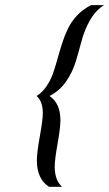

<svg xmlns="http://www.w3.org/2000/svg" viewBox="-20 -720 421 740"><path d="M331.1 -700.2H380.9Q347.7 -679.2 326.7 -641.8Q305.7 -604.5 294.9 -564Q284.2 -523.4 272 -482.9Q259.8 -442.4 234.9 -406.2Q210 -370.1 170.9 -350.1Q212.9 -321.3 212.9 -256.8Q212.9 -228 201.9 -166.3Q190.9 -104.5 190.9 -77.1Q190.9 -25.9 219.2 0H168.9Q122.1 -30.3 122.1 -101.1Q122.1 -131.8 133.5 -194.8Q145 -257.8 145 -284.2Q145 -328.6 121.1 -350.1Q143.1 -363.8 158.9 -387Q174.8 -410.2 184.1 -436.5Q193.4 -462.9 201.4 -492.4Q209.5 -522 219 -551.8Q228.5 -581.5 241.5 -608.9Q254.4 -636.2 277.1 -660.4Q299.8 -684.6 331.1 -700.2Z"/></svg>

Font: Pfennig
Style: Italic
Weight: 500
Italic angle: -13°
Version: Version 20120410 ; ttfautohint (v0.8)